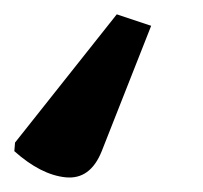

<svg xmlns="http://www.w3.org/2000/svg" viewBox="-88 -70 283 268"><path d="M75 -50 123 -34 54 141Q38 181 3.5 177.5Q-31 174 -68 141L-67 129Z"/></svg>

Font: Noto Serif
Style: Bold Italic
Weight: 700
Italic angle: -12°
Designer: Monotype Design Team
Foundry: Monotype Imaging Inc.
Version: Version 2.013